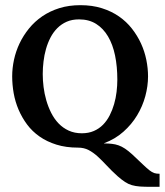

<svg xmlns="http://www.w3.org/2000/svg" viewBox="-20 -556 634 739"><path d="M26.9 -262.2Q26.9 -293.5 33.9 -326.2Q41 -358.9 55.4 -389.2Q69.8 -419.4 91.6 -446.3Q113.3 -473.1 142.6 -493.2Q171.9 -513.2 208.5 -524.7Q245.1 -536.1 289.6 -536.1Q335 -536.1 372.1 -524.4Q409.2 -512.7 438 -492.7Q466.8 -472.7 487.8 -445.8Q508.8 -418.9 522.7 -388.7Q536.6 -358.4 543.2 -325.7Q549.8 -293 549.8 -262.2Q549.8 -224.6 539.3 -185.8Q528.8 -147 507.8 -112.1Q486.8 -77.1 454.8 -48.8Q422.9 -20.5 380.9 -4.9V-3.9Q397 -3.9 410.4 -2.4Q423.8 -1 436.3 3.4Q448.7 7.8 461.2 16.1Q473.6 24.4 488.8 38.1Q514.2 62 529.8 76.9Q545.4 91.8 555.4 99.6Q565.4 107.4 573.7 110.1Q582 112.8 594.2 112.8V163.1H562.5Q536.1 163.1 518.8 161.9Q501.5 160.6 487.8 156.7Q474.1 152.8 461.4 144.5Q448.7 136.2 433.1 122.6Q409.7 101.6 391.4 81.8Q373 62 356 46.4Q338.9 30.8 321 21.5Q303.2 12.2 280.3 12.2Q233.9 12.2 197.3 0.7Q160.6 -10.7 132.3 -30.5Q104 -50.3 84.2 -76.9Q64.5 -103.5 51.5 -133.8Q38.6 -164.1 32.7 -197Q26.9 -230 26.9 -262.2ZM144.5 -271Q144.5 -247.1 147.7 -221.2Q150.9 -195.3 158.2 -169.9Q165.5 -144.5 177.2 -121.3Q189 -98.1 205.6 -80.8Q222.2 -63.5 244.6 -53.2Q267.1 -43 294.9 -43Q320.8 -43 341.1 -51.8Q361.3 -60.5 376.5 -75.9Q391.6 -91.3 402.1 -111.8Q412.6 -132.3 419.2 -155.3Q425.8 -178.2 428.7 -202.4Q431.6 -226.6 431.6 -249.5Q431.6 -299.8 422.9 -342.3Q414.1 -384.8 395.8 -415.8Q377.4 -446.8 349.9 -464.1Q322.3 -481.4 284.2 -481.4Q257.3 -481.4 236.8 -472.4Q216.3 -463.4 200.7 -447.8Q185.1 -432.1 174.3 -411.4Q163.6 -390.6 157 -367.4Q150.4 -344.2 147.5 -319.3Q144.5 -294.4 144.5 -271Z"/></svg>

Font: Parastoo Print
Style: Print-Bold
Weight: 700
Foundry: Saber Rastikerdar (saber.rastikerdar@gmail.com)
Version: Version 1.0.0-alpha3